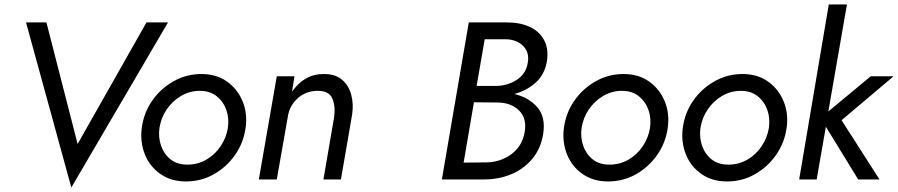

<svg xmlns="http://www.w3.org/2000/svg" viewBox="-20 -800 4004 856"><path d="M326 -158 633 -700H729L298 36L96 -700H187Z M612 -230Q621 -297 658.5 -351Q696 -405 753.5 -437.5Q811 -470 878 -470Q945 -470 992 -436.5Q1039 -403 1061.5 -348.5Q1084 -294 1075 -230Q1066 -164 1028.5 -110Q991 -56 934 -23.5Q877 9 809 9Q743 9 695.5 -24Q648 -57 626 -111.5Q604 -166 612 -230ZM691 -230Q685 -188 698 -150.5Q711 -113 740.5 -89.5Q770 -66 815 -66Q861 -66 899.5 -88Q938 -110 963.5 -148Q989 -186 996 -230Q1002 -273 989 -310Q976 -347 946 -371Q916 -395 871 -395Q826 -395 787.5 -372.5Q749 -350 723.5 -312.5Q698 -275 691 -230Z M1470 -280Q1476 -327 1461.5 -361Q1447 -395 1397 -395Q1345 -395 1308.5 -363Q1272 -331 1264 -284L1214 0H1134L1214 -460H1293L1282 -391Q1308 -429 1343 -449.5Q1378 -470 1424 -470Q1475 -470 1504.5 -445Q1534 -420 1545.5 -379Q1557 -338 1550 -290L1500 0H1422Z M2402 -205Q2392 -139 2354 -93Q2316 -47 2260 -23.5Q2204 0 2138 0H1950L2070 -700H2242Q2299 -700 2342 -680Q2385 -660 2406 -621Q2427 -582 2418 -525Q2408 -468 2368.5 -432Q2329 -396 2273 -381Q2337 -366 2375 -322.5Q2413 -279 2402 -205ZM2235 -625H2141L2105 -417H2194Q2244 -418 2284.5 -444.5Q2325 -471 2333 -520Q2341 -567 2312 -595.5Q2283 -624 2235 -625ZM2196 -343 2093 -344 2047 -75 2145 -76Q2210 -76 2259 -112Q2308 -148 2319 -210Q2330 -272 2294 -307.5Q2258 -343 2196 -343Z M2494 -230Q2503 -297 2540.5 -351Q2578 -405 2635.5 -437.5Q2693 -470 2760 -470Q2827 -470 2874 -436.5Q2921 -403 2943.5 -348.5Q2966 -294 2957 -230Q2948 -164 2910.5 -110Q2873 -56 2816 -23.5Q2759 9 2691 9Q2625 9 2577.5 -24Q2530 -57 2508 -111.5Q2486 -166 2494 -230ZM2573 -230Q2567 -188 2580 -150.5Q2593 -113 2622.5 -89.5Q2652 -66 2697 -66Q2743 -66 2781.5 -88Q2820 -110 2845.5 -148Q2871 -186 2878 -230Q2884 -273 2871 -310Q2858 -347 2828 -371Q2798 -395 2753 -395Q2708 -395 2669.5 -372.5Q2631 -350 2605.5 -312.5Q2580 -275 2573 -230Z M3024 -230Q3033 -297 3070.5 -351Q3108 -405 3165.5 -437.5Q3223 -470 3290 -470Q3357 -470 3404 -436.5Q3451 -403 3473.5 -348.5Q3496 -294 3487 -230Q3478 -164 3440.5 -110Q3403 -56 3346 -23.5Q3289 9 3221 9Q3155 9 3107.5 -24Q3060 -57 3038 -111.5Q3016 -166 3024 -230ZM3103 -230Q3097 -188 3110 -150.5Q3123 -113 3152.5 -89.5Q3182 -66 3227 -66Q3273 -66 3311.5 -88Q3350 -110 3375.5 -148Q3401 -186 3408 -230Q3414 -273 3401 -310Q3388 -347 3358 -371Q3328 -395 3283 -395Q3238 -395 3199.5 -372.5Q3161 -350 3135.5 -312.5Q3110 -275 3103 -230Z M3862 -460H3964L3732 -264L3901 0H3806L3662 -235L3621 0H3543L3675 -780H3756L3673 -303Z"/></svg>

Font: Von Book
Style: Italic
Weight: 400
Version: Version 4.000; ttfautohint (v1.8.4.7-5d5b)